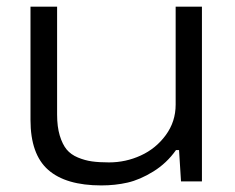

<svg xmlns="http://www.w3.org/2000/svg" viewBox="-20 -546 707 578"><path d="M285.2 12.2Q178.2 12.2 125 -34.7Q71.8 -81.5 71.8 -185.1V-525.9H151.9V-201.2Q151.9 -164.6 159.9 -137.9Q168 -111.3 180.7 -95.9Q193.4 -80.6 214.6 -71.8Q235.8 -63 257.1 -60.1Q278.3 -57.1 308.1 -57.1Q358.4 -57.1 403.8 -77.9Q449.2 -98.6 479 -139.2Q508.8 -179.7 508.8 -231V-525.9H587.9V0H524.9L519 -94.2H509.8Q481.9 -54.7 441.7 -29.8Q401.4 -4.9 364 3.7Q326.7 12.2 285.2 12.2Z"/></svg>

Font: Archivo Expanded Light
Style: Regular
Weight: 300
Width: 7
Designer: Hector Gatti
Foundry: Omnibus-Type
Version: Version 2.001